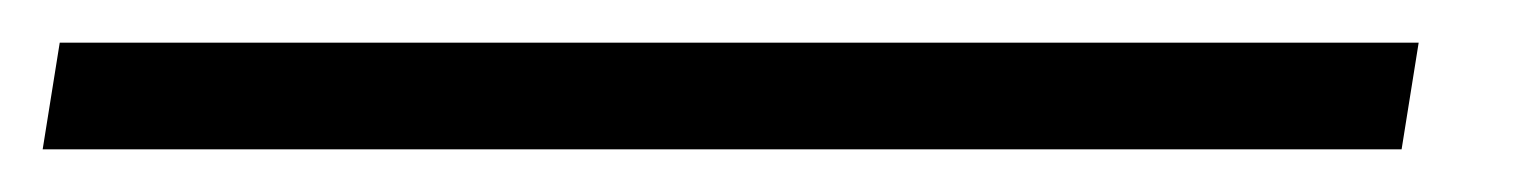

<svg xmlns="http://www.w3.org/2000/svg" viewBox="-65 71 721 90"><path d="M600 91 592 141H-45L-37 91Z"/></svg>

Font: Yrsa Medium
Style: Italic
Weight: 500
Italic angle: -7.10001°
Designer: Anna Giedrys (Yrsa+Rasa design), David Brezina (Yrsa art-direction, Rasa art-direction, design)
Foundry: Rosetta Type Foundry
Version: Version 2.004